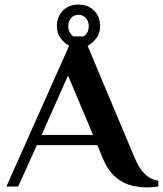

<svg xmlns="http://www.w3.org/2000/svg" viewBox="-20 -820 716 844"><path d="M628 4Q595 4 558.5 -4.5Q522 -13 488.5 -41Q455 -69 431 -126L408 -182H142L60 0H8L284 -619Q266 -628 248 -650Q230 -672 230 -705Q230 -747 256.5 -773.5Q283 -800 325 -800Q367 -800 393.5 -773.5Q420 -747 420 -705Q420 -672 401.5 -649.5Q383 -627 365 -619L572 -126Q590 -82 616 -56Q642 -30 676 -26V-1Q668 1 653.5 2.5Q639 4 628 4ZM163 -227H389L279 -488ZM303 -660H348Q359 -668 364.5 -679Q370 -690 370 -705Q370 -728 357 -741.5Q344 -755 325 -755Q306 -755 293 -741.5Q280 -728 280 -705Q280 -690 286 -679Q292 -668 303 -660Z"/></svg>

Font: El Messiri
Style: Regular
Weight: 400
Designer: Mohamed Gaber
Foundry: Kief Type Foundry
Version: Version 2.020